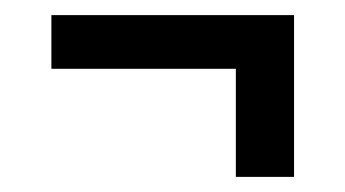

<svg xmlns="http://www.w3.org/2000/svg" viewBox="-20 -378 457 254"><path d="M369 -358V-144H292V-287H48V-358Z"/></svg>

Font: Fira Sans Extra Condensed
Style: Regular
Weight: 400
Width: 1
Designer: Carrois Corporate & Edenspiekermann AG
Foundry: Carrois Corporate GbR & Edenspiekermann AG
Version: Version 4.203